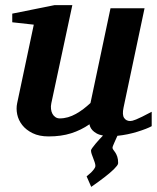

<svg xmlns="http://www.w3.org/2000/svg" viewBox="-20 -520 614 749"><path d="M571.8 -27.8Q563 -22.9 548.6 -17.3Q534.2 -11.7 516.1 -6.1Q498 -0.5 478 3.7Q458 7.8 438 9.8Q435.5 15.1 432.4 22.2Q429.2 29.3 426.3 35.9Q423.3 42.5 421.1 48.1Q418.9 53.7 418.9 56.2Q418.9 60.5 422.4 64.7Q425.8 68.8 429.9 75.2Q434.1 81.5 437.5 91.3Q440.9 101.1 440.9 116.2Q440.9 120.6 436.3 126.7Q431.6 132.8 424.3 140.1Q417 147.5 407.5 155.3Q397.9 163.1 388.2 170.9Q364.7 189 335.9 209L317.9 168Q327.1 160.6 335 153.3Q341.3 147 346.7 139.9Q352.1 132.8 352.1 127Q352.1 121.1 349.4 113Q346.7 105 343.5 96.9Q340.3 88.9 337.6 80.8Q335 72.8 335 66.9Q335 64 340.1 56.9Q345.2 49.8 352.5 41Q359.9 32.2 367.9 23.4Q376 14.6 381.8 8.8Q366.2 5.9 356.4 0.2Q346.7 -5.4 340.8 -11.7Q335 -18.1 332.3 -24.4Q329.6 -30.8 329.1 -35.2Q295.9 -12.2 257.3 0Q218.8 12.2 169.9 12.2Q132.8 12.2 107.2 -0.5Q81.5 -13.2 66.7 -32.2Q51.8 -51.3 47.1 -74Q42.5 -96.7 46.9 -117.2L111.8 -423.8L27.8 -433.1V-466.8L192.9 -500H262.2L180.2 -117.2Q177.7 -105.5 179 -94.7Q180.2 -84 184.6 -75.9Q189 -67.9 196.3 -63Q203.6 -58.1 212.9 -58.1Q229.5 -58.1 245.4 -62.7Q261.2 -67.4 276.1 -75.7Q291 -84 305.2 -94.7Q319.3 -105.5 333 -118.2L411.1 -487.8H543.9L461.9 -100.1Q456.1 -72.3 464.1 -60.1Q472.2 -47.9 487.8 -47.9Q491.7 -47.9 496.8 -49.1Q502 -50.3 511 -54Q520 -57.6 534.4 -64.7Q548.8 -71.8 571.8 -84Z"/></svg>

Font: Charis SIL
Style: Bold Italic
Weight: 700
Italic angle: -11°
Foundry: SIL International
Version: Version 4.112